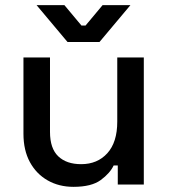

<svg xmlns="http://www.w3.org/2000/svg" viewBox="-20 -716 654 745"><path d="M265 9Q209 9 165 -16Q121 -41 96 -87Q71 -133 71 -197V-493H174V-204Q174 -140 206 -109.5Q238 -79 295 -79Q358 -79 396.5 -121.5Q435 -164 435 -244V-493H538V0H437V-74H421Q407 -44 371 -17.5Q335 9 265 9ZM242 -553 122 -696H230L296 -617H312L378 -696H486L366 -553Z"/></svg>

Font: Space Grotesk Medium
Style: Regular
Weight: 500
Designer: Florian Karsten
Foundry: Florian Karsten
Version: Version 2.000